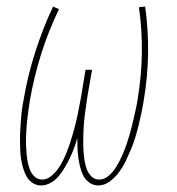

<svg xmlns="http://www.w3.org/2000/svg" viewBox="-20 -558 540 586"><path d="M280 8Q265 8 253 -0.5Q241 -9 234.5 -21.5Q228 -34 224.5 -48.5Q221 -63 219 -77.5Q217 -92 216.5 -107Q216 -122 216 -137Q212 -122 206.5 -107Q201 -92 194 -77.5Q187 -63 179 -49Q171 -35 160.5 -22Q150 -9 135.5 -0.5Q121 8 105 8Q91 8 79 0Q67 -8 60.5 -20.5Q54 -33 50 -47Q46 -61 44 -75Q42 -89 41.5 -104Q41 -119 41 -133.5Q41 -148 42 -163Q43 -178 44 -193Q45 -208 47 -223Q49 -238 52 -253Q64 -325 87 -397.5Q110 -470 142 -538L160 -530Q128 -464 105.5 -392.5Q83 -321 71 -250Q69 -237 67 -223.5Q65 -210 63.5 -196.5Q62 -183 61 -169.5Q60 -156 59.5 -142.5Q59 -129 59.5 -116Q60 -103 61 -90Q62 -77 64.5 -64Q67 -51 71.5 -39.5Q76 -28 85.5 -19Q95 -10 109 -10Q123 -10 135.5 -20Q148 -30 157 -42.5Q166 -55 172.5 -68.5Q179 -82 184.5 -96Q190 -110 194.5 -124Q199 -138 203 -152Q207 -166 210.5 -180Q214 -194 217 -208Q220 -222 222.5 -236.5Q225 -251 228 -265L241 -345H261L247 -265Q245 -251 243 -237Q241 -223 239 -208.5Q237 -194 236 -180Q235 -166 234.5 -151.5Q234 -137 234 -123Q234 -109 235 -95.5Q236 -82 238 -68.5Q240 -55 244.5 -42.5Q249 -30 258.5 -20Q268 -10 283 -10Q297 -10 309 -19.5Q321 -29 329.5 -41Q338 -53 344.5 -66Q351 -79 356.5 -92Q362 -105 366.5 -118.5Q371 -132 375 -145.5Q379 -159 382.5 -173Q386 -187 389 -200.5Q392 -214 395 -227.5Q398 -241 400 -255Q412 -326 413 -396Q414 -466 404 -536L423 -538Q433 -467 432 -396Q431 -325 419 -253Q416 -234 412 -215Q408 -196 403.5 -177.5Q399 -159 393.5 -140.5Q388 -122 380.5 -104Q373 -86 364.5 -68Q356 -50 344 -33.5Q332 -17 315.5 -4.5Q299 8 280 8Z"/></svg>

Font: Iosevka Slab Thin
Style: Italic
Weight: 100
Italic angle: -9°
Monospace: yes
Designer: Belleve Invis
Foundry: Belleve Invis
Version: Version 11.1.1; ttfautohint (v1.8.3)